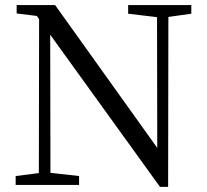

<svg xmlns="http://www.w3.org/2000/svg" viewBox="-20 -732 819 760"><path d="M613.3 7.8 178.7 -594.7 179.7 -47.9 293 -35.2V0H42V-35.2L133.8 -46.9L134.8 -656.2L126 -668.9L45.9 -678.7V-711.9H198.2L602.5 -146.5L601.6 -664.1L487.3 -677.7V-711.9H737.3V-677.7L646.5 -665L645.5 7.8Z"/></svg>

Font: Bpmf GenYo Min R
Style: R
Weight: 400
Foundry: But Ko
Version: Version 1.320